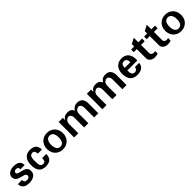

<svg xmlns="http://www.w3.org/2000/svg" viewBox="538 -2509 4385 4385"><g transform="rotate(-45 2730.5 -316.5)"><path d="M474.6 -155.3Q474.6 -71.3 411.1 -28.8Q347.7 13.7 253.9 13.7Q141.6 13.7 93.3 -34.7Q44.9 -83 44.9 -155.3H179.7Q179.7 -114.3 197.8 -92.8Q215.8 -71.3 266.6 -71.3Q297.9 -71.3 321.3 -88.9Q344.7 -106.4 344.7 -137.7Q344.7 -163.1 323.2 -179.7Q301.8 -196.3 270 -203.1Q238.3 -210 201.2 -221.2Q164.1 -232.4 132.3 -245.6Q100.6 -258.8 79.1 -289.1Q57.6 -319.3 57.6 -363.3Q57.6 -429.7 114.3 -471.7Q170.9 -513.7 261.7 -513.7Q327.1 -513.7 371.1 -498Q415 -482.4 433.1 -455.1Q451.2 -427.7 457 -405.3Q462.9 -382.8 462.9 -353.5H328.1Q326.2 -394.5 311 -411.6Q295.9 -428.7 253.9 -428.7Q223.6 -428.7 206.1 -411.1Q188.5 -393.6 188.5 -371.1Q188.5 -347.7 217.8 -334Q247.1 -320.3 289.6 -311.5Q332 -302.7 374 -289.1Q416 -275.4 445.3 -241.7Q474.6 -208 474.6 -155.3Z M992.2 -183.6Q992.2 13.7 786.1 13.7Q564.5 13.7 564.5 -244.1Q564.5 -376 622.6 -444.8Q680.7 -513.7 786.1 -513.7Q900.4 -513.7 946.3 -463.4Q992.2 -413.1 992.2 -325.2H860.4Q855.5 -377.9 839.4 -403.3Q823.2 -428.7 792 -428.7Q770.5 -428.7 754.4 -422.4Q738.3 -416 728 -408.2Q717.8 -400.4 710.4 -383.3Q703.1 -366.2 699.7 -355Q696.3 -343.8 694.3 -319.8Q692.4 -295.9 692.4 -285.2Q692.4 -274.4 692.4 -248Q692.4 -213.9 693.4 -193.4Q694.3 -172.9 699.2 -146.5Q704.1 -120.1 712.9 -106Q721.7 -91.8 738.8 -81.5Q755.9 -71.3 781.2 -71.3Q827.1 -71.3 842.3 -98.6Q857.4 -126 857.4 -183.6Z M1569.8 -377Q1597.7 -318.4 1597.7 -250Q1597.7 -181.6 1569.8 -123Q1542 -64.5 1481.9 -25.4Q1421.9 13.7 1339.8 13.7Q1257.8 13.7 1197.8 -25.4Q1137.7 -64.5 1109.9 -123Q1082 -181.6 1082 -250Q1082 -318.4 1109.9 -377Q1137.7 -435.5 1197.8 -474.6Q1257.8 -513.7 1339.8 -513.7Q1421.9 -513.7 1481.9 -474.6Q1542 -435.5 1569.8 -377ZM1429.7 -118.2Q1460.9 -164.1 1460.9 -250Q1460.9 -335.9 1429.7 -381.8Q1398.4 -427.7 1339.8 -427.7Q1281.2 -427.7 1249.5 -381.8Q1217.8 -335.9 1217.8 -250Q1217.8 -164.1 1249.5 -118.2Q1281.2 -72.3 1339.8 -72.3Q1398.4 -72.3 1429.7 -118.2Z M2489.3 0H2354.5V-320.3Q2354.5 -365.2 2330.6 -397.5Q2306.6 -429.7 2268.6 -429.7Q2256.8 -429.7 2241.2 -422.9Q2225.6 -416 2208 -401.9Q2190.4 -387.7 2178.7 -358.4Q2167 -329.1 2167 -290V0H2031.2V-320.3Q2031.2 -366.2 2008.3 -397.9Q1985.4 -429.7 1947.3 -429.7Q1935.5 -429.7 1919.9 -422.9Q1904.3 -416 1885.7 -401.9Q1867.2 -387.7 1855 -357.9Q1842.8 -328.1 1842.8 -290V0H1708V-500H1842.8V-427.7Q1843.8 -428.7 1862.3 -452.1Q1880.9 -475.6 1891.1 -483.9Q1901.4 -492.2 1931.2 -502.9Q1960.9 -513.7 1999 -513.7Q2034.2 -513.7 2060.5 -507.3Q2086.9 -501 2102.5 -487.8Q2118.2 -474.6 2126.5 -465.3Q2134.8 -456.1 2142.6 -439.9Q2150.4 -423.8 2152.3 -420.9Q2154.3 -422.9 2166 -439.9Q2177.7 -457 2187 -465.8Q2196.3 -474.6 2214.4 -487.8Q2232.4 -501 2258.8 -507.3Q2285.2 -513.7 2319.3 -513.7Q2406.2 -513.7 2447.8 -460.9Q2489.3 -408.2 2489.3 -329.1Z M3400.4 0H3265.6V-320.3Q3265.6 -365.2 3241.7 -397.5Q3217.8 -429.7 3179.7 -429.7Q3168 -429.7 3152.3 -422.9Q3136.7 -416 3119.1 -401.9Q3101.6 -387.7 3089.8 -358.4Q3078.1 -329.1 3078.1 -290V0H2942.4V-320.3Q2942.4 -366.2 2919.4 -397.9Q2896.5 -429.7 2858.4 -429.7Q2846.7 -429.7 2831.1 -422.9Q2815.4 -416 2796.9 -401.9Q2778.3 -387.7 2766.1 -357.9Q2753.9 -328.1 2753.9 -290V0H2619.1V-500H2753.9V-427.7Q2754.9 -428.7 2773.4 -452.1Q2792 -475.6 2802.2 -483.9Q2812.5 -492.2 2842.3 -502.9Q2872.1 -513.7 2910.2 -513.7Q2945.3 -513.7 2971.7 -507.3Q2998 -501 3013.7 -487.8Q3029.3 -474.6 3037.6 -465.3Q3045.9 -456.1 3053.7 -439.9Q3061.5 -423.8 3063.5 -420.9Q3065.4 -422.9 3077.1 -439.9Q3088.9 -457 3098.1 -465.8Q3107.4 -474.6 3125.5 -487.8Q3143.6 -501 3169.9 -507.3Q3196.3 -513.7 3230.5 -513.7Q3317.4 -513.7 3358.9 -460.9Q3400.4 -408.2 3400.4 -329.1Z M3972.7 -260.7Q3972.7 -260.7 3971.7 -222.7H3648.4Q3648.4 -149.4 3668 -110.4Q3687.5 -71.3 3745.1 -71.3Q3777.3 -71.3 3799.8 -92.3Q3822.3 -113.3 3827.1 -155.3H3962.9Q3946.3 13.7 3741.2 13.7Q3677.7 13.7 3631.3 -7.3Q3585 -28.3 3559.1 -65.9Q3533.2 -103.5 3521.5 -148.4Q3509.8 -193.4 3509.8 -248Q3509.8 -377.9 3576.2 -445.8Q3642.6 -513.7 3749 -513.7Q3805.7 -513.7 3848.1 -494.6Q3890.6 -475.6 3913.6 -448.2Q3936.5 -420.9 3950.7 -383.8Q3964.8 -346.7 3968.8 -317.9Q3972.7 -289.1 3972.7 -260.7ZM3832 -307.6Q3832 -359.4 3810.5 -394Q3789.1 -428.7 3740.2 -428.7Q3690.4 -428.7 3669.4 -394Q3648.4 -359.4 3648.4 -307.6Z M4411.1 -4.9Q4364.3 11.7 4308.6 11.7Q4239.3 11.7 4193.4 -25.4Q4147.5 -62.5 4147.5 -121.1V-415H4047.9V-500H4147.5V-577.1L4282.2 -647.5V-500H4401.4V-415H4282.2V-159.2Q4282.2 -119.1 4304.7 -100.1Q4327.1 -81.1 4361.3 -81.1Q4388.7 -81.1 4411.1 -89.8Z M4830.1 -4.9Q4783.2 11.7 4727.5 11.7Q4658.2 11.7 4612.3 -25.4Q4566.4 -62.5 4566.4 -121.1V-415H4466.8V-500H4566.4V-577.1L4701.2 -647.5V-500H4820.3V-415H4701.2V-159.2Q4701.2 -119.1 4723.6 -100.1Q4746.1 -81.1 4780.3 -81.1Q4807.6 -81.1 4830.1 -89.8Z M5388.2 -377Q5416 -318.4 5416 -250Q5416 -181.6 5388.2 -123Q5360.4 -64.5 5300.3 -25.4Q5240.2 13.7 5158.2 13.7Q5076.2 13.7 5016.1 -25.4Q4956.1 -64.5 4928.2 -123Q4900.4 -181.6 4900.4 -250Q4900.4 -318.4 4928.2 -377Q4956.1 -435.5 5016.1 -474.6Q5076.2 -513.7 5158.2 -513.7Q5240.2 -513.7 5300.3 -474.6Q5360.4 -435.5 5388.2 -377ZM5248 -118.2Q5279.3 -164.1 5279.3 -250Q5279.3 -335.9 5248 -381.8Q5216.8 -427.7 5158.2 -427.7Q5099.6 -427.7 5067.9 -381.8Q5036.1 -335.9 5036.1 -250Q5036.1 -164.1 5067.9 -118.2Q5099.6 -72.3 5158.2 -72.3Q5216.8 -72.3 5248 -118.2Z"/></g></svg>

Font: FreeUniversal
Style: Bold
Weight: 700
Version: Version 1.001